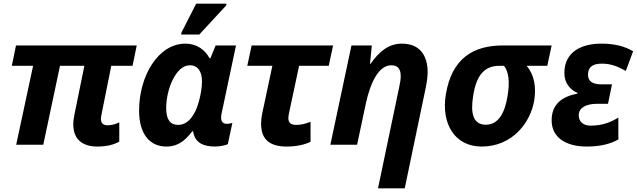

<svg xmlns="http://www.w3.org/2000/svg" viewBox="-20 -796 3502 1056"><path d="M515 10C572 10 609 -2 636 -17V-123C615 -113 595 -107 572 -107C549 -107 535 -117 535 -142C535 -149 537 -160 539 -170L592 -434H709L732 -546H68L45 -434H162L69 0H218L310 -434H444L390 -169C386 -148 383 -129 383 -112C383 -33 430 10 515 10Z M976 -606H1076L1224 -766L1226 -776H1059L979 -619ZM895 10C974 10 1012 -43 1038 -74H1042C1052 -8 1102 10 1163 10C1185 10 1218 4 1233 -3L1258 -120C1250 -117 1238 -115 1228 -115C1206 -115 1196 -127 1196 -150C1196 -157 1197 -164 1199 -173L1278 -546H1166L1137 -475H1133C1107 -523 1062 -556 1000 -556C849 -556 745 -377 745 -188C745 -52 809 10 895 10ZM960 -109C916 -109 894 -138 894 -202C894 -304 947 -437 1024 -437C1070 -437 1091 -400 1091 -348C1091 -313 1083 -270 1073 -235C1053 -162 1014 -109 960 -109Z M1558 10C1612 10 1657 -1 1688 -16V-126C1658 -115 1636 -109 1609 -109C1583 -109 1566 -119 1566 -145C1566 -151 1567 -161 1569 -171L1625 -434H1788L1812 -546H1364L1340 -434H1478L1422 -171C1418 -151 1416 -132 1416 -116C1416 -21 1472 10 1558 10Z M2176 -319 2059 240H2206L2321 -311C2328 -344 2332 -375 2332 -399C2332 -495 2285 -556 2191 -556C2115 -556 2064 -510 2018 -445H2015L2025 -546H1913L1797 0H1944L1992 -226C2017 -342 2063 -437 2132 -437C2167 -437 2184 -418 2184 -377C2184 -361 2181 -341 2176 -319Z M2629 10C2801 10 2898 -125 2918 -242C2930 -317 2919 -383 2877 -434H2990L3014 -546H2746C2585 -546 2465 -477 2432 -276C2406 -117 2480 10 2629 10ZM2653 -110C2582 -110 2567 -172 2582 -266C2601 -395 2654 -434 2727 -434H2752C2778 -401 2785 -347 2771 -265C2757 -178 2722 -110 2653 -110Z M3207 10C3284 10 3338 -5 3381 -29V-149C3342 -126 3297 -105 3228 -105C3189 -105 3163 -126 3163 -162C3163 -204 3205 -225 3262 -225H3324L3346 -332H3289C3242 -332 3214 -347 3214 -385C3214 -428 3241 -446 3290 -446C3342 -446 3380 -429 3422 -406L3462 -514C3417 -541 3361 -556 3287 -556C3181 -556 3084 -513 3084 -394C3084 -338 3117 -302 3156 -285V-281C3071 -265 3014 -223 3014 -134C3014 -40 3092 10 3207 10Z"/></svg>

Font: Noto Sans
Style: Bold Italic
Weight: 700
Italic angle: -12°
Designer: Monotype Design Team
Foundry: Monotype Imaging Inc.
Version: Version 2.013